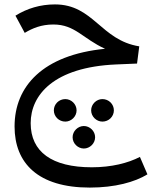

<svg xmlns="http://www.w3.org/2000/svg" viewBox="-20 -484 688 870"><path d="M46 89C46 255 152 366 387 366C501 366 591 341 648 306L614 227C560 255 485 274 396 274C215 274 119 204 119 74C119 -53 223 -180 507 -192L601 -196L611 -274C436 -302 404 -464 229 -464C163 -464 103 -446 50 -413L92 -335C127 -356 167 -373 222 -373C320 -373 355 -309 456 -263C174 -235 46 -93 46 89ZM224 16C224 44 247 67 276 67C303 67 327 44 327 16C327 -12 303 -35 276 -35C247 -35 224 -12 224 16ZM393 16C393 44 417 67 444 67C473 67 496 44 496 16C496 -12 473 -35 444 -35C417 -35 393 -12 393 16ZM309 138C309 166 333 189 360 189C387 189 411 166 411 138C411 110 387 87 360 87C333 87 309 110 309 138Z"/></svg>

Font: FiraGO Unicode
Style: Regular
Weight: 400
Designer: bBox Type
Foundry: bBox Type GmbH
Version: Version 1.001;PS 001.001;hotconv 1.0.88;makeotf.lib2.5.64775